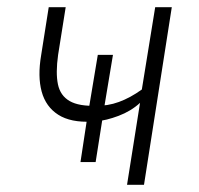

<svg xmlns="http://www.w3.org/2000/svg" viewBox="-20 -512 551 532"><path d="M332 0 368 -227Q343 -204 308.5 -191Q274 -178 247 -176L265 -190L245 -63H203L222 -188L235 -175Q176 -172 141.5 -194Q107 -216 95.5 -258Q84 -300 94 -359L115 -492H162L141 -360Q134 -310 140.5 -278.5Q147 -247 173 -232Q199 -217 249 -219L226 -210L251 -360H293L268 -210L245 -219Q278 -218 309.5 -229.5Q341 -241 373 -264L410 -492H456L379 0Z"/></svg>

Font: Nunito Sans 7pt Condensed ExtraLight
Style: Italic
Weight: 250
Width: 3
Italic angle: -9°
Designer: Vernon Adams
Foundry: Vernon Adams
Version: Version 3.101;gftools[0.9.27]